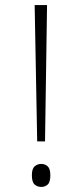

<svg xmlns="http://www.w3.org/2000/svg" viewBox="-20 -734 326 759"><path d="M127 -175 117 -714H166L158 -175ZM143 5Q128 5 117 -4.5Q106 -14 106 -41Q106 -67 117 -76.5Q128 -86 143 -86Q158 -86 168.5 -76.5Q179 -67 179 -41Q179 -14 168.5 -4.5Q158 5 143 5Z"/></svg>

Font: Noto Rashi Hebrew ExtraLight
Style: Regular
Weight: 250
Version: Version 1.006